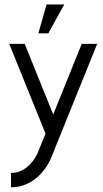

<svg xmlns="http://www.w3.org/2000/svg" viewBox="-20 -586 450 842"><path d="M88.4 -393.6 213.4 -84 338.4 -393.6H406.2L199.7 117.2Q168.9 176.3 124.5 205.8Q80.1 235.4 28.3 235.4V172.4Q63.5 172.4 93 151.1Q122.6 129.9 143.1 89.8L179.7 0L20.5 -393.6ZM261.7 -566.4 191.9 -439.9H148.4L184.1 -566.4Z"/></svg>

Font: Fibel Sued LRS
Style: Regular
Weight: 400
Designer: Peter Wiegel
Foundry: Peter Wiegel
Version: Version 000.000